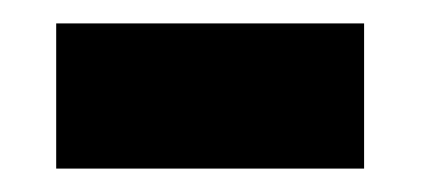

<svg xmlns="http://www.w3.org/2000/svg" viewBox="-20 -350 360 164"><path d="M28 -206V-330H291V-206Z"/></svg>

Font: Noto Sans Lao Looped UI Bold
Style: Bold
Weight: 700
Designer: Mark Frömberg, Ben Mitchell
Foundry: The Fontpad Ltd
Version: Version 1.001